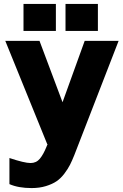

<svg xmlns="http://www.w3.org/2000/svg" viewBox="-20 -730 621 973"><path d="M219.2 0 6.8 -522.9H180.2L296.9 -211.9L409.2 -522.9H581.1L356.9 55.2Q345.2 84.5 334.7 105.2Q324.2 126 306.2 149.9Q288.1 173.8 266.6 188.5Q245.1 203.1 212.6 213.1Q180.2 223.1 140.1 223.1Q73.2 223.1 27.8 203.1V70.8Q104 96.2 134.8 96.2Q164.1 96.2 182.1 74.2Q200.2 52.2 215.8 13.2L221.2 0ZM263.2 -573.2H99.1V-710H263.2ZM476.1 -573.2H312V-710H476.1Z"/></svg>

Font: LT Superior Black
Style: Regular
Weight: 900
Designer: Daniel Lyons
Foundry: LyonsType
Version: Version 2.005